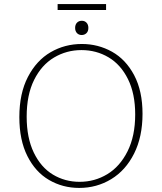

<svg xmlns="http://www.w3.org/2000/svg" viewBox="-20 -916 794 943"><path d="M75 -341Q75 -457 117 -538Q159 -619 228.5 -659.5Q298 -700 382 -700Q462 -700 530 -662Q598 -624 639 -546.5Q680 -469 680 -357Q680 -244 638.5 -161.5Q597 -79 526 -36Q455 7 369 7Q288 7 221 -32Q154 -71 114.5 -149.5Q75 -228 75 -341ZM644 -354Q644 -456 608.5 -527.5Q573 -599 513 -634.5Q453 -670 380 -670Q307 -670 245.5 -633.5Q184 -597 147.5 -523.5Q111 -450 111 -343Q111 -239 146 -166.5Q181 -94 240 -58.5Q299 -23 371 -23Q445 -23 507 -60.5Q569 -98 606.5 -173Q644 -248 644 -354ZM349 -779Q349 -795 358 -804.5Q367 -814 382 -814Q396 -814 405 -804.5Q414 -795 414 -779Q414 -762 404.5 -753Q395 -744 381 -744Q367 -744 358 -753.5Q349 -763 349 -779ZM263 -896H501V-867H263Z"/></svg>

Font: Bitter Pro ExtraLight
Style: Regular
Weight: 275
Designer: Sol Matas, and Bitter project Authors
Foundry: Sol Matas
Version: Version 1.010